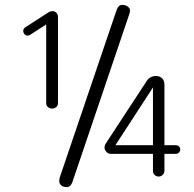

<svg xmlns="http://www.w3.org/2000/svg" viewBox="-20 -720 793 783"><path d="M274.7 24.1Q267.1 43 252.5 43Q238 43 229.7 36.1Q221.5 29.1 221.5 17.7Q221.5 12.7 222.8 6.3L455.7 -679.7Q463.3 -700 477.8 -700Q492.4 -700 501.3 -693Q510.1 -686.1 510.1 -678.5Q510.1 -668.4 507.6 -663.3ZM575.9 -386.1Q589.9 -410.1 616.5 -410.1Q630.4 -410.1 640.5 -401.3Q650.6 -392.4 650.6 -373.4V-127.8H696.2Q705.1 -127.8 710.1 -122.8Q715.2 -117.7 715.2 -110.8Q715.2 -103.8 710.1 -98.1Q705.1 -92.4 696.2 -92.4H650.6V-24.1Q650.6 -12.7 643 -6.3Q635.4 0 626.6 0Q617.7 0 610.8 -6.3Q603.8 -12.7 603.8 -24.1V-92.4H434.2Q421.5 -92.4 413.9 -100.6Q406.3 -108.9 406.3 -118.4Q406.3 -127.8 412.7 -136.7ZM450.6 -127.8H603.8V-363.3ZM103.8 -578.5Q98.7 -574.7 91.8 -574.7Q84.8 -574.7 79.7 -581Q74.7 -587.3 74.7 -594.9Q74.7 -602.5 83.5 -608.9L179.7 -670.9Q186.1 -674.7 194.3 -674.7Q202.5 -674.7 209.5 -668.4Q216.5 -662 216.5 -649.4V-300Q216.5 -288.6 208.9 -282.9Q201.3 -277.2 192.4 -277.2Q183.5 -277.2 175.9 -282.9Q168.4 -288.6 168.4 -300V-620.3Z"/></svg>

Font: Mandali
Style: Regular
Weight: 400
Designer: Purushoth Kumar Guthula
Foundry: Silikandhra, Hyderabad
Version: Version 1.0.5; ttfautohint (v1.2.25-373a) -l 7 -r 28 -G 50 -